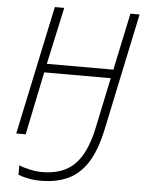

<svg xmlns="http://www.w3.org/2000/svg" viewBox="-62 -763 795 1060"><g transform="rotate(5 335.0 -233.0)"><path d="M203.6 248Q165 248 132.6 241.2Q100.1 234.4 79.1 226.1V173.3Q103 184.1 139.9 191.9Q176.8 199.7 207.5 199.7Q322.3 199.7 386.5 136.2Q450.7 72.8 480.5 -66.9L540 -349.6H171.4L99.1 0H46.9L198.2 -713.9H250.5L181.6 -397.9H550.3L617.2 -713.9H668L530.8 -64Q506.8 48.8 464.4 117.4Q421.9 186 357.4 217Q293 248 203.6 248Z"/></g></svg>

Font: Open Sans Light
Style: Italic
Weight: 300
Italic angle: -12°
Designer: Monotype Design Team
Foundry: Monotype Imaging Inc.
Version: Version 3.003; ttfautohint (v1.8.4)